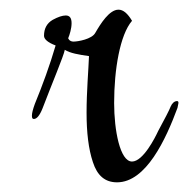

<svg xmlns="http://www.w3.org/2000/svg" viewBox="-20 -430 389 397"><path d="M222 -53C282 -53 323 -142 347 -207C348 -212 349 -216 349 -217C349 -220 348 -221 346 -221C341 -221 336 -217 333 -210C330 -202 321 -185 307 -159C301 -146 276 -96 253 -96C228 -96 216 -161 216 -217C216 -286 228 -358 253 -387C244 -402 235 -410 225 -410C206 -410 188 -381 177 -362C170 -349 141 -344 132 -344C123 -344 121 -351 121 -351C124 -358 128 -371 128 -382C128 -393 124 -398 116 -398C109 -398 100 -395 89 -389C77 -382 71 -371 71 -356C71 -349 79 -342 95 -336C83 -295 68 -254 52 -215C48 -204 46 -196 46 -191C46 -186 47 -184 50 -184C56 -184 62 -191 68 -206C87 -256 112 -315 114 -327C125 -320 143 -317 164 -314C163 -286 159 -241 159 -197C159 -156 163 -122 172 -95C181 -67 197 -53 222 -53Z"/></svg>

Font: Comforter
Style: Regular
Weight: 400
Designer: Robert E. Leuschke
Foundry: Robert E. Leuschke
Version: Version 1.013; ttfautohint (v1.8.3)